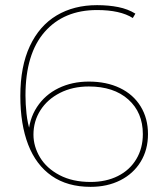

<svg xmlns="http://www.w3.org/2000/svg" viewBox="-20 -723 632 746"><path d="M332 3Q242 3 181 -39.5Q120 -82 89.5 -161Q59 -240 59 -350Q59 -465 96 -544Q133 -623 200 -663Q267 -703 357 -703Q402 -703 439.5 -695.5Q477 -688 506 -670L496 -653Q447 -684 357 -684Q228 -684 153.5 -599Q79 -514 79 -352Q79 -319 83 -281.5Q87 -244 98 -210L90 -195Q92 -259 123.5 -307Q155 -355 207.5 -380.5Q260 -406 325 -406Q394 -406 446 -381Q498 -356 526.5 -309.5Q555 -263 555 -202Q555 -141 526.5 -94.5Q498 -48 447.5 -22.5Q397 3 332 3ZM332 -16Q392 -16 438 -39Q484 -62 509.5 -104.5Q535 -147 535 -202Q535 -286 478.5 -336.5Q422 -387 325 -387Q262 -387 213 -362Q164 -337 137 -294.5Q110 -252 110 -200Q110 -154 135.5 -111.5Q161 -69 211.5 -42.5Q262 -16 332 -16Z"/></svg>

Font: Montserrat
Style: Regular
Weight: 400
Designer: Julieta Ulanovsky
Foundry: Julieta Ulanovsky
Version: Version 8.000